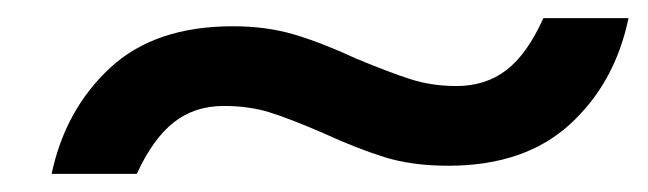

<svg xmlns="http://www.w3.org/2000/svg" viewBox="-20 -440 716 212"><path d="M237 -411Q274 -411 304.5 -402Q335 -393 374 -375Q410 -360 433.5 -352.5Q457 -345 484 -345Q516 -345 539 -362.5Q562 -380 580 -420H674Q659 -348 609 -302.5Q559 -257 475 -257Q435 -257 404.5 -266.5Q374 -276 337 -293Q300 -309 277.5 -316Q255 -323 227 -323Q195 -323 172 -305Q149 -287 131 -248H37Q52 -319 101.5 -365Q151 -411 237 -411Z"/></svg>

Font: KoHo
Style: Bold Italic
Weight: 700
Italic angle: -10°
Version: Version 1.000; ttfautohint (v1.6)